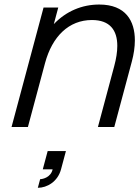

<svg xmlns="http://www.w3.org/2000/svg" viewBox="-20 -574 634 868"><path d="M428.5 -553.5C351 -553.5 279 -523.5 223.3 -465L243.4 -540H176.9L32.2 0H106.2L183.4 -288C216 -410 291.7 -483.5 395.7 -483.5C477.3 -483.5 510.3 -437.1 510.3 -366.5C510.3 -339.3 505.4 -308.6 496.5 -275.5L422.7 0H496.7L576.3 -297C584.7 -328.4 589.7 -360.8 589.7 -391.5C589.7 -479.3 548.6 -553.5 428.5 -553.5ZM173.4 191.5H217.9C210.2 227.5 173.5 236 161.5 236L151 275C192.5 275 240.9 247.5 255.9 191.5L278 109H195.5Z"/></svg>

Font: Manrope
Style: RegularItalic
Weight: 400
Italic angle: -15°
Designer: Mikhail Sharanda
Foundry: Mikhail Sharanda
Version: Version 4.502;hotconv 1.0.109;makeotfexe 2.5.65596